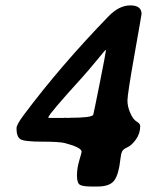

<svg xmlns="http://www.w3.org/2000/svg" viewBox="-20 -659 588 704"><path d="M161.1 -226.6H213.4L217.3 -227.1L232.4 -226.6L235.8 -227.1Q314.9 -227.1 321.8 -237.8Q322.8 -239.3 345.5 -353Q368.2 -466.8 368.2 -473.1V-475.6L367.2 -476.1Q366.2 -476.1 335.2 -438.2Q304.2 -400.4 281.2 -375Q157.2 -238.8 157.2 -228.5Q157.2 -226.6 161.1 -226.6ZM499 -607.9Q499 -604.5 473.1 -458.7Q447.3 -313 447.3 -290.5Q447.3 -268.1 457.8 -244.4Q468.3 -220.7 481.2 -213.1Q494.1 -205.6 494.1 -196.8Q494.1 -169.4 478.3 -147.5Q462.4 -125.5 447 -118.9Q431.6 -112.3 427.5 -103Q423.3 -93.8 421.4 -75.2Q415.5 -20 399.2 2.4Q382.8 24.9 337.9 24.9H315.9Q284.7 24.9 273.4 18.8Q262.2 12.7 262.2 -14.9Q262.2 -42.5 270.8 -71Q279.3 -99.6 279.3 -102.5Q279.3 -118.2 218.3 -134.3Q197.8 -139.6 133.1 -139.6Q68.4 -139.6 54.4 -148.9Q40.5 -158.2 40.5 -188.5Q40.5 -202.1 67.4 -237.8Q202.6 -418.5 377.9 -599.1Q416.5 -639.2 457.8 -639.2Q499 -639.2 499 -607.9Z"/></svg>

Font: Averia Libre
Style: Bold Italic
Weight: 700
Italic angle: -6.90001°
Version: Version 1.002